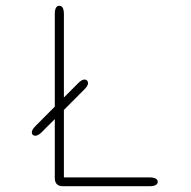

<svg xmlns="http://www.w3.org/2000/svg" viewBox="-20 -644 659 664"><path d="M101.5 -174.5Q96.5 -174.5 93.2 -177.8Q90 -181 90 -186Q90 -195.5 103 -208.5L249.5 -355.5Q262.5 -369 272.5 -369Q277.5 -369 281 -365.5Q284.5 -362 284.5 -356.5Q284.5 -347.5 271.5 -334.5L124.5 -187Q112 -174.5 101.5 -174.5ZM201 -30.5H497Q511 -30.5 518.2 -26.5Q525.5 -22.5 525.5 -15Q525.5 -8 518.2 -4Q511 0 497 0H198Q169.5 0 169.5 -28.5V-595Q169.5 -624 185 -624Q201 -624 201 -595Z"/></svg>

Font: Sono ExtraLight
Style: Regular
Weight: 200
Designer: Tyler Finck
Foundry: Tyler Finck
Version: Version 2.112